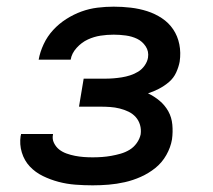

<svg xmlns="http://www.w3.org/2000/svg" viewBox="-20 -548 640 576"><path d="M258 8Q232 8 206 6Q180 4 155.5 -2.5Q131 -9 108.5 -20Q86 -31 69.5 -48.5Q53 -66 45.5 -90.5Q38 -115 42 -141Q43 -142 43 -143.5Q43 -145 43 -146H139Q139 -146 139 -145.5Q139 -145 139 -145Q136 -131 142 -119Q148 -107 157.5 -99.5Q167 -92 179.5 -87.5Q192 -83 205 -80.5Q218 -78 231 -77Q244 -76 258 -76Q272 -76 286 -77Q300 -78 314 -80.5Q328 -83 342 -87Q356 -91 368.5 -98.5Q381 -106 390 -118.5Q399 -131 402 -145Q404 -160 400 -173.5Q396 -187 387 -197Q378 -207 365.5 -213Q353 -219 339 -222.5Q325 -226 310.5 -227Q296 -228 282 -228H217L231 -312H295Q308 -312 320.5 -313Q333 -314 345.5 -316Q358 -318 370.5 -322Q383 -326 394.5 -333Q406 -340 414 -351.5Q422 -363 424 -375Q427 -394 417 -409Q407 -424 391.5 -431.5Q376 -439 357.5 -441.5Q339 -444 321 -444Q301 -444 281.5 -441Q262 -438 243.5 -429.5Q225 -421 210 -404.5Q195 -388 192 -369H96Q100 -392 111 -415.5Q122 -439 139.5 -458Q157 -477 179 -491Q201 -505 224.5 -513.5Q248 -522 272.5 -525Q297 -528 321 -528Q347 -528 372.5 -525Q398 -522 421.5 -514.5Q445 -507 465.5 -493.5Q486 -480 499.5 -460Q513 -440 518 -415Q523 -390 519 -363Q516 -347 508.5 -330.5Q501 -314 487 -302Q473 -290 456.5 -281.5Q440 -273 424 -268Q443 -259 459 -245.5Q475 -232 485 -214Q495 -196 497 -174Q499 -152 496 -130Q492 -106 479 -83Q466 -60 446 -44Q426 -28 402.5 -17.5Q379 -7 354.5 -1.5Q330 4 306 6Q282 8 258 8Z"/></svg>

Font: Iosevka SS04 Md Ex Obl
Style: Regular
Weight: 500
Width: 7
Italic angle: -9°
Monospace: yes
Designer: Belleve Invis
Foundry: Belleve Invis
Version: Version 19.0.0; ttfautohint (v1.8.4)